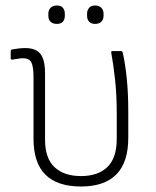

<svg xmlns="http://www.w3.org/2000/svg" viewBox="-20 -668 567 699"><path d="M275 11Q189 11 145.5 -32Q102 -75 102 -163V-388Q102 -424 94.5 -440Q87 -456 63 -456Q55 -456 44.5 -454Q34 -452 25 -451Q19 -450 19 -455V-481Q19 -487 24 -488Q34 -490 47.5 -491.5Q61 -493 72 -493Q110 -493 127 -472Q144 -451 144 -401V-159Q144 -92 178.5 -59.5Q213 -27 275 -27Q337 -27 371 -60Q405 -93 405 -162V-256Q405 -322 399 -377.5Q393 -433 385 -476Q384 -482 389 -482H420Q426 -482 427 -476Q436 -436 441.5 -382Q447 -328 447 -264V-166Q447 -77 403.5 -33Q360 11 275 11ZM187 -581Q172 -581 164 -589Q156 -597 156 -611V-618Q156 -631 164 -639.5Q172 -648 187 -648Q202 -648 209 -639.5Q216 -631 216 -618V-611Q216 -597 209 -589Q202 -581 187 -581ZM326 -581Q312 -581 304.5 -589Q297 -597 297 -611V-618Q297 -631 304.5 -639.5Q312 -648 326 -648Q341 -648 349 -639.5Q357 -631 357 -618V-611Q357 -597 349 -589Q341 -581 326 -581Z"/></svg>

Font: Sofia Sans Semi Condensed ExtraLight
Style: Regular
Weight: 250
Version: Version 4.100